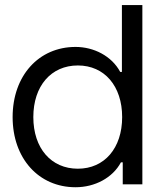

<svg xmlns="http://www.w3.org/2000/svg" viewBox="-20 -748 654 779"><path d="M286.6 11.7C364.7 11.7 437 -26.4 470.7 -89.4H478V0H557.6V-727.5H474.6V-456.1H467.8C433.1 -521 360.4 -557.6 286.6 -557.6C136.7 -557.6 31.2 -440.4 31.2 -272.9C31.2 -105.5 136.7 11.7 286.6 11.7ZM115.2 -272.9C115.2 -399.4 187.5 -482.4 295.9 -482.4C403.8 -482.4 475.6 -398.9 475.6 -272.9C475.6 -147 403.8 -63.5 295.9 -63.5C187.5 -63.5 115.2 -146.5 115.2 -272.9Z"/></svg>

Font: Guggenheim Sans Display
Style: Regular
Weight: 400
Designer: Modified by Tom Baber under direction of Pentagram Design 2023
Foundry: rsms
Version: Version 1.001;Glyphs 3.1.2 (3151)